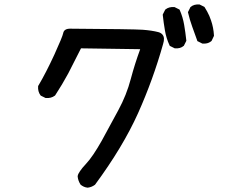

<svg xmlns="http://www.w3.org/2000/svg" viewBox="-20 -782 1040 868"><path d="M375.5 66.4Q366.7 65.4 359.1 62Q351.6 58.6 344.7 53.2L344.2 52.7L343.8 51.8Q333 35.2 331.1 16.1V15.6V15.1Q331.5 9.8 334.2 4.2Q336.9 -1.5 341.8 -8.5Q346.7 -15.6 352.8 -23.2Q358.9 -30.8 367.7 -40Q384.3 -57.6 402.1 -84Q419.9 -110.4 439.5 -145Q478 -214.8 515.1 -284.2Q552.2 -352.5 571.3 -425.3Q589.8 -494.6 613.8 -559.6L346.2 -563.5Q314 -499 288.6 -450.2Q261.7 -400.4 229.5 -351.1L229 -350.6L228 -349.6Q210.9 -336.9 187 -338.9H186L185.1 -339.4L165.5 -349.1L164.1 -350.1L163.1 -351.1Q150.4 -368.2 152.3 -392.1V-393.6L153.3 -394.5Q188 -453.1 225.6 -534.7Q262.7 -616.2 265.6 -631.8Q269.5 -653.3 299.8 -652.3Q583 -650.4 624.5 -647.5Q666 -644.5 696.3 -636.7Q708 -633.3 714.4 -625.7Q720.7 -618.2 721.2 -607.4Q721.7 -596.7 717.3 -583Q672.4 -422.9 604 -270Q535.2 -117.2 410.2 52.2L409.7 53.2L408.7 53.7Q394 64.5 376.5 66.4H376ZM769 -564 749.5 -573.7 747.6 -574.7 746.6 -576.7Q731.4 -609.4 725.6 -644.5Q719.7 -678.7 715.8 -714.4V-715.8L716.3 -717.3L726.1 -736.8L726.6 -738.3L727.5 -738.8Q743.2 -752 768.1 -750H769L770 -749.5L789.6 -739.7L791.5 -738.8L792.5 -736.8Q806.6 -704.6 812.5 -669.9Q818.4 -635.7 822.3 -599.1V-597.7L821.8 -596.2L812 -576.7L811.5 -575.2L810.5 -574.7Q802.7 -567.9 792.7 -565.2Q782.7 -562.5 771 -563.5H770ZM894 -585.4 874.5 -595.2 872.1 -596.2 871.6 -598.6Q859.9 -630.9 849.1 -661.1Q837.9 -691.9 830.1 -725.1L829.6 -727.1L830.6 -729L840.3 -748.5L840.8 -750L841.8 -750.5Q849.6 -757.3 859.6 -760Q869.6 -762.7 881.3 -761.7H882.3L883.3 -761.2L902.8 -751.5L904.3 -750.5L905.3 -749Q911.1 -739.7 916.5 -730Q921.9 -720.2 926.3 -710.2Q930.7 -700.2 934.1 -689.5Q945.3 -657.2 947.3 -621.6V-620.1L946.8 -618.7L937 -598.1L936.5 -597.2L935.5 -596.2Q930.2 -591.8 924.1 -589.1Q918 -586.4 910.9 -585.4Q903.8 -584.5 896 -585H895Z"/></svg>

Font: NaikaiFont
Style: SemiBold
Weight: 600
Version: Version 1.89